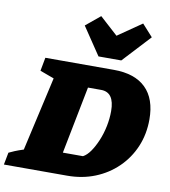

<svg xmlns="http://www.w3.org/2000/svg" viewBox="-143 -1043 997 1128"><g transform="rotate(10 355.0 -479.0)"><path d="M497 -660Q622 -660 687.5 -596Q753 -532 753 -409Q753 -321 721.5 -246.5Q690 -172 633 -116.5Q576 -61 500 -30.5Q424 0 334 0H-43L-29 -73Q-15 -80 5.5 -88.5Q26 -97 57 -107L157 -549L73 -580L88 -660ZM406 -129Q429 -141 449.5 -170.5Q470 -200 487 -240.5Q504 -281 513.5 -327Q523 -373 523 -418Q523 -531 443 -531H365L286 -129ZM394 -722 283 -887 369 -958 477 -860 619 -958 683 -887 530 -722Z"/></g></svg>

Font: Piazzolla Black
Style: Italic
Weight: 900
Italic angle: -11.3°
Designer: Juan Pablo del Peral
Foundry: Huerta Tipografica
Version: Version 1.330